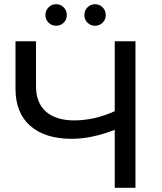

<svg xmlns="http://www.w3.org/2000/svg" viewBox="-20 -897 776 917"><path d="M284 -788.5Q269 -774 248 -774Q227 -774 212 -788.5Q197 -803 197 -825Q197 -847 212 -862Q227 -877 248 -877Q269 -877 284 -862Q299 -847 299 -825Q299 -803 284 -788.5ZM470 -788.5Q455 -774 434 -774Q413 -774 398 -788.5Q383 -803 383 -825Q383 -847 398 -862Q413 -877 434 -877Q455 -877 470 -862Q485 -847 485 -825Q485 -803 470 -788.5ZM528 -700H627V0H528V-277Q417 -234 323 -234Q195 -234 124.5 -296Q54 -358 54 -473V-700H152V-484Q152 -406 199.5 -364Q247 -322 334 -322Q431 -322 528 -366Z"/></svg>

Font: Montserrat
Style: Regular
Weight: 500
Designer: Julieta Ulanovsky
Foundry: Julieta Ulanovsky
Version: Version 7.200;PS 007.200;hotconv 1.0.88;makeotf.lib2.5.64775